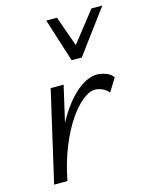

<svg xmlns="http://www.w3.org/2000/svg" viewBox="-108 -776 658 845"><g transform="rotate(-15 220.5 -353.0)"><path d="M60.2 0Q89.9 -132.7 136.7 -226.5Q183.5 -320.2 237.1 -369.8Q290.7 -419.4 339.3 -419.4Q358.2 -419.4 379 -411.9Q399.9 -404.5 412.4 -387.5L375.5 -327.5Q363.8 -342.5 346.1 -350Q328.5 -357.5 313.6 -357.5Q288.5 -357.5 257.5 -333.1Q226.5 -308.7 195 -262.6Q163.5 -216.5 136.5 -150.1Q109.5 -83.8 93.1 0ZM32.5 0 127.7 -414.2H186.7L91.5 0ZM248.5 -509.1 267.9 -548.5 391.7 -706.5H441.3L294.9 -509.1ZM248.5 -509.1 186 -706.5H234.6L290.3 -549.5L294.9 -509.1Z"/></g></svg>

Font: Ysabeau
Style: Bold Italic
Weight: 700
Italic angle: -12°
Designer: Christian Thalmann (Catharsis Fonts)
Version: Version 2.002